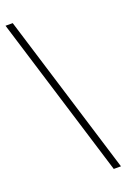

<svg xmlns="http://www.w3.org/2000/svg" viewBox="-176 -823 694 1052"><g transform="rotate(-20 171.0 -297.0)"><path d="M336 173 47 -767H5L294 173Z"/></g></svg>

Font: Noto Serif HK Light
Style: Regular
Weight: 300
Designer: Ryoko NISHIZUKA 西塚涼子 (kana & ideographs); Frank Grießhammer (Latin, Greek & Cyrillic); Wenlong ZHANG 张文龙 (bopomofo); San
Foundry: Adobe
Version: Version 2.001;hotconv 1.1.0;makeotfexe 2.6.0